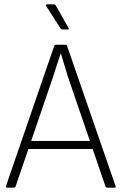

<svg xmlns="http://www.w3.org/2000/svg" viewBox="-20 -860 557 880"><path d="M13 0Q5 0 7 -6L229 -651Q231 -655 236 -655H281Q286 -655 287 -651L510 -6Q512 0 505 0H471Q467 0 464 -4L291 -509Q283 -535 275 -562Q267 -589 259 -615H258Q249 -589 240.5 -562Q232 -535 223 -507L51 -4Q49 0 44 0ZM100 -177 112 -214H403L415 -177ZM265 -725Q261 -725 258 -729L191 -833Q189 -837 190 -838.5Q191 -840 193 -840H228Q233 -840 235 -836L295 -730Q297 -728 296 -726.5Q295 -725 291 -725Z"/></svg>

Font: Sofia Sans Semi Condensed ExtraLight
Style: Regular
Weight: 250
Version: Version 4.100